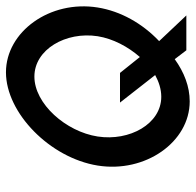

<svg xmlns="http://www.w3.org/2000/svg" viewBox="-26 -604 641 628"><g transform="rotate(-90 294.0 -289.5)"><path d="M67 -290C42 -134 144 11 277 11C325 11 372 -7 415 -38L444 0H558L474 -89C532 -144 572 -215 584 -290C609 -446 505 -590 372 -590C239 -590 92 -446 67 -290ZM162 -290C178 -394 269 -497 358 -497C447 -497 506 -394 490 -290C482 -240 456 -191 422 -152L370 -217H273L363 -102C341 -90 317 -82 292 -82C203 -82 146 -186 162 -290Z"/></g></svg>

Font: Charger Sport
Style: SeBdNrwObl
Weight: 600
Designer: Jasper
Foundry: Cannot Into Space Fonts
Version: Version 1.1